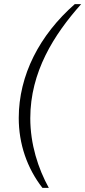

<svg xmlns="http://www.w3.org/2000/svg" viewBox="-20 -755 414 932"><path d="M186 157H217C165 63 127 -55 127 -181C127 -405 241 -586 374 -735H343C172 -585 71 -390 71 -182C71 -57 111 61 186 157Z"/></svg>

Font: Archivo Thin
Style: Italic
Weight: 100
Italic angle: -10°
Designer: Hector Gatti
Foundry: Omnibus-Type
Version: Version 2.001